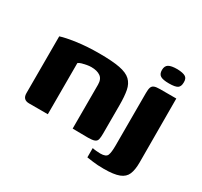

<svg xmlns="http://www.w3.org/2000/svg" viewBox="-134 -709 1034 984"><g transform="rotate(30 383.0 -216.5)"><path d="M83 0Q45 0 45 -39V-375Q75 -385 135 -393.5Q195 -402 267 -402Q344 -402 388.5 -393.5Q433 -385 454.5 -364.5Q476 -344 482.5 -310Q489 -276 489 -225V-56Q489 -34 486 -21.5Q483 -9 470.5 -4Q458 1 432 1L341 0V-260Q341 -293 321 -307Q301 -321 267 -321Q255 -321 241 -318.5Q227 -316 214.5 -312.5Q202 -309 194 -303V0ZM582 99Q544 99 516 95Q488 91 480 90V35Q487 37 502.5 38.5Q518 40 527 40Q561 40 568 23Q575 6 575 -34V-346Q575 -368 579 -379Q583 -390 594 -394.5Q605 -399 628 -399H724L725 -20Q725 22 714 48.5Q703 75 672 87Q641 99 582 99ZM652 -447Q617 -447 602 -456Q587 -465 587 -489Q587 -513 602.5 -522.5Q618 -532 654 -532Q688 -531 702.5 -522Q717 -513 716 -489Q716 -465 702.5 -456Q689 -447 652 -447Z"/></g></svg>

Font: Genos
Style: Bold
Weight: 700
Designer: Robert E. Leuschke
Foundry: Robert E. Leuschke
Version: Version 1.010